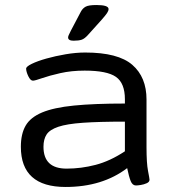

<svg xmlns="http://www.w3.org/2000/svg" viewBox="-20 -738 705 764"><path d="M241 6Q63 6 63 -154Q63 -205 82 -238Q101 -271 147.5 -290.5Q194 -310 274.5 -318Q355 -326 477 -326V-343Q477 -407 441.5 -432Q406 -457 317 -457Q264 -457 220 -447Q176 -437 147.5 -427Q119 -417 111 -417Q101 -417 92.5 -435Q84 -453 84 -465Q84 -473 106.5 -484Q129 -495 164.5 -505Q200 -515 241 -522Q282 -529 319 -529Q450 -529 506.5 -480Q563 -431 563 -342V-152Q563 -89 569 -58Q575 -27 575 -23Q575 -14 564 -9Q553 -4 540.5 -2Q528 0 521 0Q507 0 500 -17.5Q493 -35 486 -69Q387 6 241 6ZM245 -67Q303 -67 360.5 -82Q418 -97 477 -136V-254Q374 -254 310 -249.5Q246 -245 212 -233.5Q178 -222 165.5 -203Q153 -184 153 -154Q153 -67 245 -67ZM273 -576Q251 -576 251 -589Q251 -594 254.5 -600.5Q258 -607 262 -616L302 -692Q309 -705 321 -711.5Q333 -718 364 -718Q412 -718 412 -702Q412 -695 406 -686Q400 -677 385 -660L331 -600Q317 -584 305 -580Q293 -576 273 -576Z"/></svg>

Font: Asap Expanded
Style: Regular
Weight: 400
Width: 7
Designer: Pablo Cosgaya
Foundry: Omnibus-Type
Version: Version 3.001; ttfautohint (v1.8.4.7-5d5b)